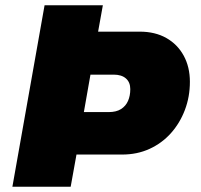

<svg xmlns="http://www.w3.org/2000/svg" viewBox="-20 -708 762 728"><path d="M27 0 149 -688H370L352 -588H510Q568 -588 610.5 -564Q653 -540 676.5 -497Q700 -454 700 -398Q700 -341 681 -291Q662 -241 628 -203Q594 -165 547 -143.5Q500 -122 443 -122H270L248 0ZM298 -283H392Q421 -283 439 -294.5Q457 -306 465.5 -325.5Q474 -345 474 -370Q474 -396 457.5 -410.5Q441 -425 411 -425H323Z"/></svg>

Font: Archivo SemiBold Black
Style: Italic
Weight: 900
Italic angle: -10°
Version: Version 2.001